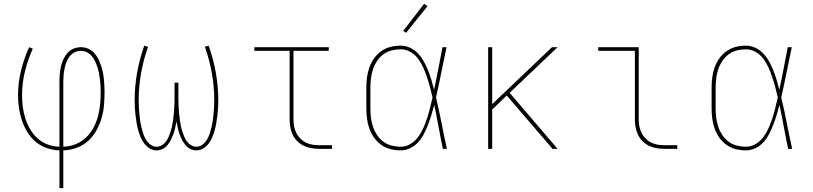

<svg xmlns="http://www.w3.org/2000/svg" viewBox="-20 -776 4240 1001"><path d="M290 205V8Q256 7 224 -4Q192 -15 166.5 -36.5Q141 -58 123 -87Q105 -116 94.5 -147.5Q84 -179 79 -212.5Q74 -246 74 -279Q74 -344 89.5 -407.5Q105 -471 132 -530L151 -522Q125 -465 110 -403.5Q95 -342 95 -279Q95 -248 99 -217.5Q103 -187 112.5 -157.5Q122 -128 138 -101Q154 -74 177 -53.5Q200 -33 229.5 -22.5Q259 -12 290 -11V-350Q290 -370 291.5 -389.5Q293 -409 297.5 -428.5Q302 -448 310 -466Q318 -484 331 -499Q344 -514 363 -522Q382 -530 402 -530Q420 -530 437.5 -523Q455 -516 468 -503Q481 -490 489.5 -474Q498 -458 504.5 -440.5Q511 -423 515 -405Q519 -387 521 -369Q523 -351 524 -332.5Q525 -314 525 -296Q525 -261 522 -226Q519 -191 509 -158Q499 -125 481.5 -94Q464 -63 438 -40Q412 -17 378.5 -5Q345 7 310 8V205ZM310 -11Q343 -12 373.5 -24Q404 -36 427.5 -58Q451 -80 466.5 -108.5Q482 -137 490.5 -168.5Q499 -200 502 -232Q505 -264 505 -296Q505 -313 504 -329Q503 -345 501 -361.5Q499 -378 496 -394Q493 -410 488 -425.5Q483 -441 476 -456Q469 -471 458.5 -483.5Q448 -496 433 -503.5Q418 -511 402 -511Q384 -511 368.5 -503Q353 -495 342.5 -481.5Q332 -468 326 -451.5Q320 -435 316.5 -418Q313 -401 311.5 -384Q310 -367 310 -350Z M796 8Q777 8 760 -2.5Q743 -13 731.5 -28.5Q720 -44 712.5 -62.5Q705 -81 700 -99.5Q695 -118 692 -137Q689 -156 686.5 -175.5Q684 -195 683 -214.5Q682 -234 682 -253Q682 -326 695 -398Q708 -470 732 -538L752 -532Q728 -465 715.5 -394.5Q703 -324 703 -253Q703 -236 704 -218Q705 -200 706.5 -183Q708 -166 710.5 -148.5Q713 -131 717 -114Q721 -97 726.5 -80Q732 -63 741 -48Q750 -33 764.5 -22Q779 -11 796 -11Q811 -11 824 -19Q837 -27 845.5 -38.5Q854 -50 859.5 -63.5Q865 -77 869.5 -91Q874 -105 877 -119.5Q880 -134 882 -148.5Q884 -163 885.5 -177.5Q887 -192 888 -206.5Q889 -221 889.5 -235.5Q890 -250 890 -265V-345H910V-265Q910 -250 910.5 -235.5Q911 -221 912 -206.5Q913 -192 914.5 -177.5Q916 -163 918 -148.5Q920 -134 923 -119.5Q926 -105 930.5 -91Q935 -77 940.5 -63.5Q946 -50 954.5 -38.5Q963 -27 976 -19Q989 -11 1004 -11Q1021 -11 1035.5 -22Q1050 -33 1059 -48Q1068 -63 1073.5 -80Q1079 -97 1083 -114Q1087 -131 1089.5 -148.5Q1092 -166 1093.5 -183Q1095 -200 1096 -218Q1097 -236 1097 -253Q1097 -324 1084.5 -394.5Q1072 -465 1048 -532L1068 -538Q1092 -470 1105 -398Q1118 -326 1118 -253Q1118 -234 1117 -214.5Q1116 -195 1113.5 -175.5Q1111 -156 1108 -137Q1105 -118 1100 -99.5Q1095 -81 1087.5 -62.5Q1080 -44 1068.5 -28.5Q1057 -13 1040 -2.5Q1023 8 1004 8Q987 8 972 0.5Q957 -7 946.5 -20Q936 -33 928.5 -48Q921 -63 915.5 -78.5Q910 -94 906.5 -110.5Q903 -127 900 -143Q897 -127 893.5 -110.5Q890 -94 884.5 -78.5Q879 -63 871.5 -48Q864 -33 853.5 -20Q843 -7 828 0.5Q813 8 796 8Z M1644 0Q1624 0 1603 -3.5Q1582 -7 1563.5 -16Q1545 -25 1530 -40Q1515 -55 1506 -74Q1497 -93 1493.5 -113.5Q1490 -134 1490 -155V-511H1306V-530H1694V-511H1510V-155Q1510 -137 1513 -119Q1516 -101 1524 -84.5Q1532 -68 1545 -54.5Q1558 -41 1574 -33Q1590 -25 1608 -22Q1626 -19 1644 -19H1711V0Z M2069 8Q2042 8 2016 1.5Q1990 -5 1968 -20.5Q1946 -36 1930.5 -58Q1915 -80 1906 -105Q1897 -130 1893.5 -156.5Q1890 -183 1890 -210V-320Q1890 -347 1893.5 -373.5Q1897 -400 1906 -425Q1915 -450 1930.5 -472Q1946 -494 1968 -509.5Q1990 -525 2016 -531.5Q2042 -538 2069 -538Q2095 -538 2119 -526.5Q2143 -515 2160.5 -496Q2178 -477 2190.5 -454Q2203 -431 2212.5 -407Q2222 -383 2229.5 -358Q2237 -333 2243 -308Q2255 -363 2265.5 -418.5Q2276 -474 2287 -530H2308Q2294 -465 2281 -399Q2268 -333 2253 -268Q2269 -202 2282 -134.5Q2295 -67 2310 0H2289Q2277 -57 2266.5 -114.5Q2256 -172 2244 -229Q2237 -203 2229.5 -178Q2222 -153 2212.5 -128Q2203 -103 2191 -79.5Q2179 -56 2161.5 -36Q2144 -16 2119.5 -4Q2095 8 2069 8ZM2069 -11Q2097 -11 2121 -26Q2145 -41 2161 -63Q2177 -85 2188 -110.5Q2199 -136 2207.5 -162Q2216 -188 2222.5 -215Q2229 -242 2235 -268Q2229 -295 2222 -321Q2215 -347 2206.5 -372.5Q2198 -398 2187 -423Q2176 -448 2160 -469.5Q2144 -491 2120 -505Q2096 -519 2069 -519Q2045 -519 2021.5 -513Q1998 -507 1978.5 -492.5Q1959 -478 1945.5 -457.5Q1932 -437 1924.5 -414.5Q1917 -392 1914 -368Q1911 -344 1911 -320V-210Q1911 -186 1914 -162Q1917 -138 1924.5 -115.5Q1932 -93 1945.5 -72.5Q1959 -52 1978.5 -37.5Q1998 -23 2021.5 -17Q2045 -11 2069 -11ZM2097 -605 2082 -615 2191 -756 2209 -744Z M2525 0V-530H2546V-233L2858 -530H2887L2637 -292L2887 0H2860L2853 -9L2622 -278L2546 -205V0Z M3444 0Q3424 0 3403 -3.5Q3382 -7 3363.5 -16Q3345 -25 3330 -40Q3315 -55 3306 -74Q3297 -93 3293.5 -113.5Q3290 -134 3290 -155V-511H3099V-530H3310V-155Q3310 -137 3313 -119Q3316 -101 3324 -84.5Q3332 -68 3345 -54.5Q3358 -41 3374 -33Q3390 -25 3408 -22Q3426 -19 3444 -19H3511V0Z M3869 8Q3842 8 3816 1.5Q3790 -5 3768 -20.5Q3746 -36 3730.5 -58Q3715 -80 3706 -105Q3697 -130 3693.5 -156.5Q3690 -183 3690 -210V-320Q3690 -347 3693.5 -373.5Q3697 -400 3706 -425Q3715 -450 3730.5 -472Q3746 -494 3768 -509.5Q3790 -525 3816 -531.5Q3842 -538 3869 -538Q3895 -538 3919 -526.5Q3943 -515 3960.5 -496Q3978 -477 3990.5 -454Q4003 -431 4012.5 -407Q4022 -383 4029.5 -358Q4037 -333 4043 -308Q4055 -363 4065.5 -418.5Q4076 -474 4087 -530H4108Q4094 -465 4081 -399Q4068 -333 4053 -268Q4069 -202 4082 -134.5Q4095 -67 4110 0H4089Q4077 -57 4066.5 -114.5Q4056 -172 4044 -229Q4037 -203 4029.5 -178Q4022 -153 4012.5 -128Q4003 -103 3991 -79.5Q3979 -56 3961.5 -36Q3944 -16 3919.5 -4Q3895 8 3869 8ZM3869 -11Q3897 -11 3921 -26Q3945 -41 3961 -63Q3977 -85 3988 -110.5Q3999 -136 4007.5 -162Q4016 -188 4022.5 -215Q4029 -242 4035 -268Q4029 -295 4022 -321Q4015 -347 4006.5 -372.5Q3998 -398 3987 -423Q3976 -448 3960 -469.5Q3944 -491 3920 -505Q3896 -519 3869 -519Q3845 -519 3821.5 -513Q3798 -507 3778.5 -492.5Q3759 -478 3745.5 -457.5Q3732 -437 3724.5 -414.5Q3717 -392 3714 -368Q3711 -344 3711 -320V-210Q3711 -186 3714 -162Q3717 -138 3724.5 -115.5Q3732 -93 3745.5 -72.5Q3759 -52 3778.5 -37.5Q3798 -23 3821.5 -17Q3845 -11 3869 -11Z"/></svg>

Font: Iosevka Slab Thin Extended
Style: Regular
Weight: 100
Width: 7
Monospace: yes
Designer: Belleve Invis
Foundry: Belleve Invis
Version: Version 11.1.1; ttfautohint (v1.8.3)